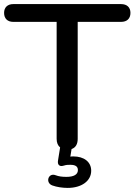

<svg xmlns="http://www.w3.org/2000/svg" viewBox="-23 -725 658 939"><path d="M308 194C376 194 423 160 423 110C423 66 387 40 336 40C331 40 326 40 321 41L327 4C347 -3 357 -20 357 -46V-618H569C598 -618 615 -634 615 -662C615 -689 598 -705 569 -705H42C14 -705 -3 -689 -3 -662C-3 -634 14 -618 42 -618H254V-46C254 -27 260 -13 271 -4L261 58C259 70 260 78 266 83C272 88 278 88 289 85C301 81 310 81 321 81C347 81 358 90 358 107C358 129 337 140 302 140C281 140 265 138 249 132C213 118 197 169 233 182C255 190 283 194 308 194Z"/></svg>

Font: Nunito SemiBold
Style: Regular
Weight: 600
Designer: Vernon Adams
Foundry: Vernon Adams
Version: Version 3.602